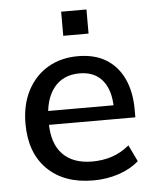

<svg xmlns="http://www.w3.org/2000/svg" viewBox="-52 -748 649 801"><g transform="rotate(-5 273.0 -347.5)"><path d="M307 9Q185 9 115 -60Q45 -129 45 -251Q45 -330 75.5 -389Q106 -448 160.5 -480.5Q215 -513 287 -513Q358 -513 406 -483Q454 -453 479 -398.5Q504 -344 504 -270V-238H124V-296H435L418 -283Q418 -358 384.5 -399.5Q351 -441 288 -441Q218 -441 180 -392.5Q142 -344 142 -259V-249Q142 -160 185.5 -115Q229 -70 309 -70Q353 -70 391.5 -82.5Q430 -95 465 -124L498 -55Q463 -24 413 -7.5Q363 9 307 9ZM234 -603V-704H340V-603Z"/></g></svg>

Font: Mulish ExtraLight SemiBold
Style: Regular
Weight: 600
Version: Version 3.603